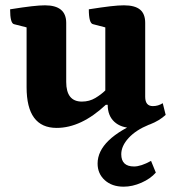

<svg xmlns="http://www.w3.org/2000/svg" viewBox="-20 -469 663 722"><path d="M193 12Q80 12 80 -141V-366L33 -378Q18 -381 18 -434Q68 -442 99 -445.5Q130 -449 149 -449Q229 -449 229 -383V-161Q229 -87 288 -87Q316 -87 338.5 -100.5Q361 -114 376 -129V-366L330 -378Q314 -381 314 -434Q365 -442 395.5 -445.5Q426 -449 446 -449Q487 -449 506.5 -433Q526 -417 526 -383V-105Q526 -70 555 -70Q575 -70 592 -81L603 -37Q579 -15 544.5 -1.5Q510 12 477 12Q435 12 410 -11Q385 -34 385 -75H378Q285 12 193 12ZM445 233Q401 233 374 208.5Q347 184 347 146Q347 53 515 -16L540 0Q491 20 463.5 50Q436 80 436 111Q436 157 484 157Q510 157 548 136L566 180Q546 203 512 218Q478 233 445 233Z"/></svg>

Font: Petrona ExtraBold
Style: Regular
Weight: 800
Designer: Ringo R. Seeber
Foundry: Ringo R. Seeber
Version: Version 2.001; ttfautohint (v1.8.3)